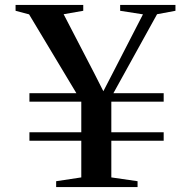

<svg xmlns="http://www.w3.org/2000/svg" viewBox="-20 -763 780 783"><path d="M291.5 -383 98.5 -704.5 43.5 -719V-743H319.5V-719L239.5 -705L365 -463L401.5 -391L439.5 -464.5L563 -704.5L470 -719V-743H695.5V-719L620.5 -705L442.5 -383H647.5V-348.5H434V-223.5H647.5V-189H434V-39.5L541 -24V0H209V-24L311.5 -39.5V-189H100V-223.5H311.5V-348.5H100V-383Z"/></svg>

Font: Merriweather 120pt SemiBold
Style: Regular
Weight: 600
Version: Version 2.100